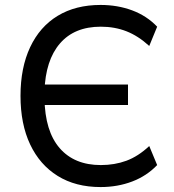

<svg xmlns="http://www.w3.org/2000/svg" viewBox="-20 -748 704 777"><path d="M387 9Q286 9 213.5 -36Q141 -81 102 -163.5Q63 -246 63 -360Q63 -474 102 -557Q141 -640 213.5 -684Q286 -728 387 -728Q456 -728 515 -706Q574 -684 616 -640L584 -562Q539 -603 491.5 -621.5Q444 -640 388 -640Q281 -640 222.5 -572Q164 -504 160 -379L132 -406H498V-323H130L160 -350Q162 -217 221.5 -148.5Q281 -80 388 -80Q444 -80 491.5 -97.5Q539 -115 584 -157L616 -80Q574 -36 515 -13.5Q456 9 387 9Z"/></svg>

Font: Nunitoga
Style: Medium
Weight: 500
Designer: Vernon Adams
Foundry: Vernon Adams
Version: Version 1.0